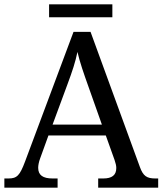

<svg xmlns="http://www.w3.org/2000/svg" viewBox="-20 -860 745 880"><path d="M205 -781H495V-840H205ZM0 0H244V-42H221C177 -42 155 -57 155 -91C155 -102 158 -118 164 -134L202 -239H465L505 -127C510 -112 513 -101 513 -90C513 -57 493 -42 453 -42H430V0H705V-42H692C653 -42 636 -53 621 -95L395 -714H317L95 -120C71 -56 58 -42 19 -42H0ZM221 -289 289 -473C312 -535 325 -574 335 -622C346 -574 364 -523 385 -464L447 -289Z"/></svg>

Font: Noto Nastaliq Urdu
Style: Regular
Weight: 400
Designer: Monotype Design Team (Patrick Giasson: type design, Kamal Mansour: OpenType code, Glenda Bellarosa). Updated by Simon Co
Foundry: Monotype Imaging Inc., Simon Cozens
Version: Version 3.009